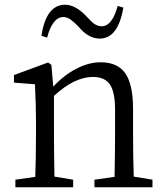

<svg xmlns="http://www.w3.org/2000/svg" viewBox="-20 -791 698 811"><path d="M45 0V-32L129 -44Q132 -128 132 -228V-283Q132 -342 128 -425Q128 -432 128 -435L39 -442V-474L183 -527L197 -517L205 -425Q249 -473 302 -500.5Q355 -528 405 -528Q475 -528 508 -483Q542 -436 542 -332V-228Q542 -128 545 -45L624 -32V0H379V-32L464 -44Q466 -154 466 -228V-328Q466 -404 443 -436Q421 -466 372 -466Q295 -466 208 -386V-228Q208 -155 210 -45L289 -32V0ZM401 -628Q359 -628 322 -667Q317 -672 308 -682Q290 -700 280 -707Q264 -719 248 -719Q202 -719 179 -632L155 -640Q175 -771 255 -771Q294 -771 335 -732Q340 -727 350 -717Q367 -698 377 -691Q393 -680 409 -680Q454 -680 477 -766L501 -759Q479 -628 401 -628Z"/></svg>

Font: GenRyuMin TW R
Style: Regular
Weight: 400
Version: Version 1.501;PS 1;hotconv 16.6.51;makeotf.lib2.5.65220